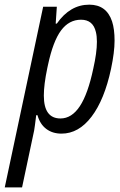

<svg xmlns="http://www.w3.org/2000/svg" viewBox="-38 -563 514 823"><path d="M344.7 -543Q418.5 -543 442.4 -471.2Q453.1 -438.5 453.1 -388.9Q453.1 -339.4 438 -268.1Q409.7 -135.7 354.5 -63Q299.3 9.8 225.6 9.8Q187 9.8 160.2 -10.5Q133.3 -30.8 122.6 -69.3H117.2Q110.8 -16.6 108.4 -3.9L56.6 240.2H-17.6L147 -534.2H205.6L200.7 -461.9H205.6Q262.2 -543 344.7 -543ZM149.9 -153.3Q149.9 -55.2 221.2 -55.2Q269.5 -55.2 304.2 -107.7Q338.9 -160.2 361.8 -268.6Q377.4 -337.4 377.4 -383.8Q377.4 -408.2 373 -425.8Q360.8 -478.5 309.3 -478.5Q257.8 -478.5 223.6 -432.4Q189.5 -386.2 168 -286.1L164.6 -270.5Q149.9 -200.2 149.9 -153.3Z"/></svg>

Font: Open Sans Hebrew Condensed
Style: Italic
Weight: 400
Width: 3
Italic angle: -12°
Foundry: Ascender Corporation, Yanek Iontef
Version: Version 2.001;PS 002.001;hotconv 1.0.70;makeotf.lib2.5.58329